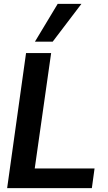

<svg xmlns="http://www.w3.org/2000/svg" viewBox="-20 -975 561 995"><path d="M17 0 115 -700H245L160 -102H470L456 0ZM161 -759 279 -955H402L253 -759Z"/></svg>

Font: Host Grotesk
Style: Bold Italic
Weight: 700
Italic angle: -8°
Designer: Doğukan Karapınar
Foundry: Element Type
Version: Version 1.003; ttfautohint (v1.8.4.7-5d5b)